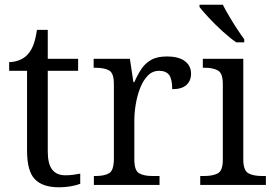

<svg xmlns="http://www.w3.org/2000/svg" viewBox="-20 -786 1162 816"><path d="M231 10Q161 10 128 -24.5Q95 -59 95 -145V-485H19V-522Q40 -522 61 -530Q82 -538 96 -553Q111 -568 121 -593Q131 -618 137 -659H183V-536H312V-485H183V-142Q183 -89 202 -65Q221 -41 257 -41Q275 -41 290 -43Q305 -45 321 -48V-5Q307 1 282 5.5Q257 10 231 10Z M379 0V-38H387Q424 -38 444 -50Q464 -62 464 -112V-428Q464 -475 444 -486.5Q424 -498 385 -498H378V-536H532L547 -437H551Q564 -467 580 -491.5Q596 -516 621.5 -531Q647 -546 689 -546Q740 -546 766 -526Q792 -506 792 -473Q792 -443 772.5 -425Q753 -407 712 -407Q712 -449 699 -467Q686 -485 656 -485Q628 -485 608 -464.5Q588 -444 575.5 -411.5Q563 -379 557 -343Q551 -307 551 -276V-108Q551 -61 571.5 -49.5Q592 -38 627 -38H658V0Z M831 0V-38H848Q885 -38 906 -49.5Q927 -61 927 -107V-429Q927 -475 906 -486.5Q885 -498 851 -498H842V-536H1014V-109Q1014 -62 1035 -50Q1056 -38 1093 -38H1110V0ZM984 -606Q958 -624 926.5 -652.5Q895 -681 868 -710Q841 -739 828 -756V-766H927Q938 -744 954 -717Q970 -690 987 -664Q1004 -638 1018 -619V-606Z"/></svg>

Font: Noto Serif Hentaigana
Style: Regular
Weight: 400
Designer: Kazuhiro Yamada
Foundry: nipponia
Version: Version 1.000; ttfautohint (v1.8.4.7-5d5b)